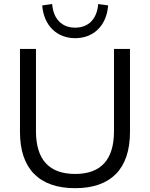

<svg xmlns="http://www.w3.org/2000/svg" viewBox="-20 -937 754 965"><path d="M357.8 8.8C538.2 8.8 633.3 -89.2 633.3 -273.5V-691.2H552.9V-277.5C552.9 -133.3 486.3 -62.7 357.8 -62.7C228.4 -62.7 160.8 -133.3 160.8 -277.5V-691.2H80.4V-273.5C80.4 -89.2 176.5 8.8 357.8 8.8ZM357.8 -745.1C450 -745.1 515.7 -807.8 523.5 -909.8L473.5 -916.7C467.6 -841.2 424.5 -798 357.8 -798C291.2 -798 248 -841.2 242.2 -916.7L192.2 -909.8C200 -807.8 266.7 -745.1 357.8 -745.1Z"/></svg>

Font: LL Pando Sans
Style: Regular
Weight: 400
Designer: Joshua Smith
Foundry: Joshua Smith
Version: Version 1.000;Glyphs 3.2.1 (3258)